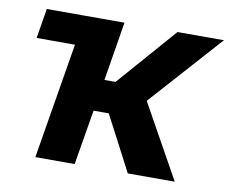

<svg xmlns="http://www.w3.org/2000/svg" viewBox="-65 -620 839 700"><g transform="rotate(10 355.0 -269.5)"><path d="M36.1 -428.7 54.2 -539.1H249.5L231.4 -428.7ZM106.9 0 196.3 -539.1H341.8L306.2 -320.8H347.2L538.1 -539.1H710L471.2 -272.5L623 0H449.2L342.8 -203.6H286.6L252.4 0Z"/></g></svg>

Font: Inter 18pt
Style: Bold Italic
Weight: 700
Italic angle: -9.3988°
Designer: Rasmus Andersson
Foundry: rsms
Version: Version 4.001;git-66647c0bb